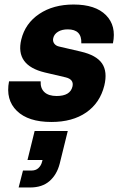

<svg xmlns="http://www.w3.org/2000/svg" viewBox="-20 -530 540 850"><path d="M207.5 10Q105 10 54.6 -39.2Q4.2 -88.3 20 -170H160Q158.3 -139.2 176.7 -122.1Q195 -105 230.8 -105Q290.8 -105 300.8 -146.7Q308.3 -178.3 270.8 -187.5L178.3 -209.2Q46.7 -240.8 74.2 -355Q91.7 -426.7 153.8 -468.3Q215.8 -510 305.8 -510Q402.5 -510 449.2 -462.9Q495.8 -415.8 480 -338.3H340Q342.5 -400 280 -400Q254.2 -400 237.1 -389.6Q220 -379.2 215.8 -361.7Q212.5 -348.3 219.6 -337.9Q226.7 -327.5 240.8 -324.2L337.5 -301.7Q406.7 -285.8 431.7 -249.2Q456.7 -212.5 441.7 -150.8Q422.5 -74.2 361.7 -32.1Q300.8 10 207.5 10ZM62.5 300 81.7 225H119.2Q138.3 225 150 214.2Q161.7 203.3 165.8 187.5L168.3 178.3H101.7L133.3 50H280L244.2 195Q231.7 243.3 199.2 271.7Q166.7 300 113.3 300Z"/></svg>

Font: Funnel Sans ExtraBold
Style: Italic
Weight: 800
Italic angle: -14.036°
Version: Version 1.000; Beta; Release 5; Build 24; ttfautohint (v1.8.